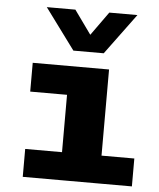

<svg xmlns="http://www.w3.org/2000/svg" viewBox="-54 -810 708 857"><g transform="rotate(5 300.0 -382.0)"><path d="M245 0V-382H80V-511H422V0ZM80 0V-125H569V0ZM527 -764 392 -581H256L121 -764H249L363 -605H287L401 -764Z"/></g></svg>

Font: Chivo Mono Medium ExtraBold
Style: Regular
Weight: 800
Monospace: yes
Version: Version 1.008